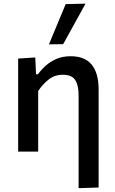

<svg xmlns="http://www.w3.org/2000/svg" viewBox="-20 -810 614 1026"><path d="M400 195.5V-301.5Q400 -355.5 381.5 -383Q363 -410.5 315.5 -410.5Q272 -410.5 239.8 -385Q207.5 -359.5 184 -323.5V0H77V-497L168.5 -503L172.5 -413H183Q199 -436 223.5 -458.2Q248 -480.5 281.2 -495Q314.5 -509.5 357 -509.5Q433 -509.5 470 -464.5Q507 -419.5 507 -332.5V192ZM241.5 -573Q286 -679.5 331 -788L437 -790.5Q406.5 -735 376.8 -681.2Q347 -627.5 317.5 -574Z"/></svg>

Font: Commissioner Medium
Style: Regular
Weight: 500
Designer: Kostas Bartsokas
Foundry: Kostas Bartsokas
Version: Version 1.000; ttfautohint (v1.8.3)